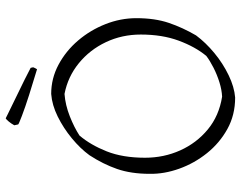

<svg xmlns="http://www.w3.org/2000/svg" viewBox="-108 -748 867 692"><g transform="rotate(-90 326.0 -402.5)"><path d="M320 11Q257 11 206.5 -17Q156 -45 119.5 -90.5Q83 -136 63.5 -190.5Q44 -245 45 -297Q45 -364 62.5 -414.5Q80 -465 112 -514Q136 -547 173 -577.5Q210 -608 251.5 -628.5Q293 -649 333 -652Q389 -652 438.5 -625.5Q488 -599 525.5 -555Q563 -511 584.5 -456.5Q606 -402 606 -345Q606 -278 589 -228Q572 -178 544 -130Q518 -95 480.5 -64Q443 -33 400.5 -12.5Q358 8 320 11ZM323 -36Q347 -37 374.5 -45.5Q402 -54 427.5 -67Q453 -80 470 -93Q503 -133 525 -192.5Q547 -252 547 -329Q547 -397 519.5 -455Q492 -513 443.5 -552.5Q395 -592 333 -604Q293 -601 252.5 -585Q212 -569 183 -550Q149 -510 126 -452Q103 -394 103 -314Q103 -246 129.5 -187Q156 -128 205 -87.5Q254 -47 323 -36ZM422 -703Q375 -717 329.5 -731.5Q284 -746 254 -757.5Q224 -769 223 -771L220 -785Q226 -796 233.5 -805Q241 -814 245 -816L259 -809L384 -748L427 -726L429 -717Q428 -714 426 -710Q424 -706 422 -703Z"/></g></svg>

Font: Labrada Light
Style: Regular
Weight: 300
Designer: Mercedes Jáuregui
Foundry: Omnibus-Type Team
Version: Version 1.000; ttfautohint (v1.8.4.7-5d5b)